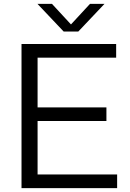

<svg xmlns="http://www.w3.org/2000/svg" viewBox="-20 -966 666 986"><path d="M173 -70H581.5V0H90.5V-740H576.5V-670H173V-414.5H526.5V-344.5H173ZM442 -946H516.5L382 -804H307L172.5 -946H247L344.5 -840.5Z"/></svg>

Font: Encode Sans Semi Expanded
Style: Regular
Weight: 400
Width: 6
Designer: Multiple Designers
Foundry: Impallari Type
Version: Version 2.000